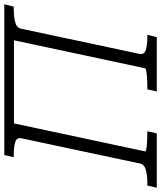

<svg xmlns="http://www.w3.org/2000/svg" viewBox="33 -802 750 894"><g transform="rotate(-90 408.0 -355.0)"><path d="M256 -710H717L706 -665H245ZM-19 0 -9 -44H2Q39 -44 64.5 -51Q90 -58 94 -80L211 -630Q216 -652 193.5 -659Q171 -666 134 -666H123L133 -710H290L150 -54Q150 -51 163 -48.5Q176 -46 196 -45Q216 -44 235 -44H244L234 0ZM429 0 439 -44H448Q467 -44 487 -45Q507 -46 522 -48.5Q537 -51 537 -54L677 -710H835L824 -666H813Q776 -666 750.5 -659Q725 -652 721 -630L604 -80Q600 -58 622.5 -51Q645 -44 682 -44H693L682 0Z"/></g></svg>

Font: Roboto Serif ExtraLight
Style: Italic
Weight: 250
Italic angle: -10°
Designer: Greg Gazdowicz
Foundry: Commercial Type
Version: Version 1.008